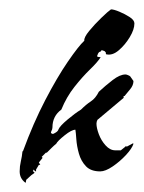

<svg xmlns="http://www.w3.org/2000/svg" viewBox="-20 -370 307 410"><path d="M34 20Q22 11 22 -4Q22 -15 24.5 -25.5Q27 -36 28 -47H29Q51 -107 76.5 -156Q102 -205 125 -238.5Q148 -272 160 -283Q159 -290 170.5 -304Q182 -318 196.5 -332Q211 -346 217 -350Q223 -350 235 -345Q247 -340 257 -333.5Q267 -327 267 -320Q267 -307 257 -290.5Q247 -274 233.5 -262.5Q220 -251 207 -254Q206 -254 206 -256.5Q206 -259 205 -259Q204 -261 201.5 -261.5Q199 -262 197 -263Q196 -260 193.5 -259.5Q191 -259 189 -255Q189 -254 187.5 -251Q186 -248 195 -248Q189 -238 172.5 -222Q156 -206 139 -184.5Q122 -163 111 -136Q92 -122 92 -98Q92 -94 89.5 -89.5Q87 -85 93 -84Q94 -84 99 -87Q104 -90 105 -94Q108 -101 124 -114.5Q140 -128 153 -136Q164 -147 174 -153.5Q184 -160 191 -174Q205 -187 220.5 -199Q236 -211 248 -211Q250 -211 253.5 -209.5Q257 -208 258 -207L265 -197Q265 -188 258 -179.5Q251 -171 246 -165H244V-161L188 -114Q186 -110 186 -106Q186 -97 191 -83.5Q196 -70 205.5 -59.5Q215 -49 226 -49H238L248 -57V-58L251 -57L264 -64L265 -63Q262 -53 249 -39Q236 -25 220.5 -14.5Q205 -4 194 -4Q174 -4 163.5 -15Q153 -26 148.5 -42Q144 -58 143 -72.5Q142 -87 141 -93Q133 -93 118 -81Q103 -69 100 -63Q95 -59 90 -54Q85 -49 80 -44H78L69 -35L71 -33L63 -23L66 -18H63L57 -8V-4H56L51 -8V-5H50L54 -1L47 4L36 14L35 20Z"/></svg>

Font: Kolker Brush
Style: Regular
Weight: 400
Designer: Robert E. Leuschke
Foundry: Robert E. Leuschke
Version: Version 1.010; ttfautohint (v1.8.3)